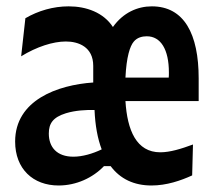

<svg xmlns="http://www.w3.org/2000/svg" viewBox="-20 -558 660 590"><path d="M445.5 12C492 12 535.5 -3 570.5 -19L573 -114C536.5 -100.5 502.5 -90 472.5 -90C399 -90 371 -158 365.5 -247.5H590.5V-317C590.5 -453.5 546 -538.5 446.5 -538.5C403 -538.5 358.5 -519.5 327 -475C298 -519.5 245.5 -538.5 191 -538.5C143.5 -538.5 97.5 -525 58 -502L45 -385C93 -414.5 143 -430.5 182.5 -430.5C221 -430.5 266.5 -414 266.5 -355.5V-304.5C157 -297 26.5 -250.5 26.5 -123C26.5 -39 81.5 12 160 12C214.5 12 265 -11.5 299.5 -47.5H320C349.5 -8 392 12 445.5 12ZM130 -147.5C130 -178.5 142.5 -197.5 182.5 -210C212.5 -219 243.5 -220.5 270.5 -220C272.5 -172 280 -132 292.5 -99C264.5 -85.5 233 -76.5 205.5 -76.5C155 -76.5 130 -105.5 130 -147.5ZM365.5 -319.5C368.5 -383.5 379.5 -416.5 391 -430C401.5 -443 417.5 -446.5 431 -446.5C474 -446.5 499 -406 499 -335.5C499 -330 499 -324.5 498.5 -319.5Z"/></svg>

Font: Monaspace Argon SemiBold
Style: Regular
Weight: 600
Designer: Riley Cran & the Lettermatic Team
Foundry: Lettermatic
Version: Version 1.000 (Monaspace Argon)